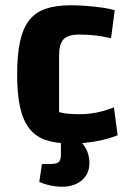

<svg xmlns="http://www.w3.org/2000/svg" viewBox="-20 -532 491 728"><path d="M249 12Q192 12 153.5 -1Q115 -14 91 -45Q67 -76 56 -126Q45 -176 45 -250Q45 -324 56 -374.5Q67 -425 91 -455.5Q115 -486 154 -499Q193 -512 249 -512Q277 -512 308.5 -509.5Q340 -507 368.5 -503Q397 -499 415 -493L401 -387Q372 -394 342.5 -397.5Q313 -401 281 -401Q238 -401 221 -383Q204 -365 204 -322V-107Q230 -99 281 -99Q314 -99 345 -105Q376 -111 412 -125L426 -19Q388 -4 342.5 4Q297 12 249 12ZM215 176Q171 176 129 158L139 90H168Q193 90 202 83Q211 76 211 53V-21H250Q281 -7 300 22Q319 51 319 86Q319 127 290.5 151.5Q262 176 215 176Z"/></svg>

Font: Changa ExtraLight SemiBold
Style: Regular
Weight: 600
Version: Version 3.002; ttfautohint (v1.8.2)